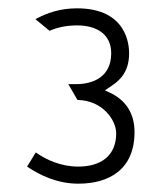

<svg xmlns="http://www.w3.org/2000/svg" viewBox="-20 -820 381 461"><path d="M45 -420C76 -399 118 -379 168 -379C242 -379 303 -413 303 -503C303 -549 281 -578 249 -595L232 -603L248 -614C273 -630 290 -653 290 -692C290 -710 286 -800 165 -800C124 -800 93 -789 65 -774L99 -746C117 -754 139 -759 165 -759C212 -759 247 -738 247 -692C247 -635 203 -618 163 -618H144L166 -580C227 -579 259 -531 259 -500C259 -445 221 -420 168 -420C127 -420 91 -436 66 -454Z"/></svg>

Font: Charger Sport
Style: ExLitExt
Weight: 200
Designer: Jasper
Foundry: Cannot Into Space Fonts
Version: Version 1.1